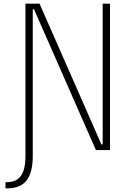

<svg xmlns="http://www.w3.org/2000/svg" viewBox="-20 -820 740 1049"><path d="M10 209V175H20Q70 175 94.5 140.5Q119 106 119 33V0L140 -20L159 0V33Q159 123 125 166Q91 209 20 209ZM119 0V-800H196L534 -31H541V-129V-800H581V0H504L166 -769H159V-673V0Z"/></svg>

Font: Martian Mono SemiExpanded Thin
Style: Regular
Weight: 250
Monospace: yes
Version: Version 0.930